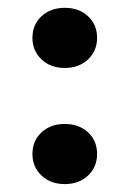

<svg xmlns="http://www.w3.org/2000/svg" viewBox="-20 -460 333 493"><path d="M146.3 -285.5Q109.8 -285.5 86.6 -307.5Q63.3 -329.5 63.3 -362.7Q63.3 -396.7 86.6 -418.3Q109.8 -439.9 146.3 -439.9Q182.8 -439.9 206.1 -418.3Q229.3 -396.7 229.3 -362.7Q229.3 -329.5 206.1 -307.5Q182.8 -285.5 146.3 -285.5ZM146.3 12.7Q109.8 12.7 86.6 -9.3Q63.3 -31.3 63.3 -64.5Q63.3 -98.5 86.6 -120.1Q109.8 -141.7 146.3 -141.7Q182.8 -141.7 206.1 -120.1Q229.3 -98.5 229.3 -64.5Q229.3 -31.3 206.1 -9.3Q182.8 12.7 146.3 12.7Z"/></svg>

Font: Platypi Light
Style: Regular
Weight: 300
Designer: David Sargent
Foundry: Bolt Cutter Type
Version: Version 1.200